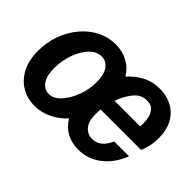

<svg xmlns="http://www.w3.org/2000/svg" viewBox="-96 -758 1007 1007"><g transform="rotate(45 407.0 -255.0)"><path d="M216 10Q162 10 118.5 -16Q75 -42 50 -90.5Q25 -139 25 -207Q25 -271 45.5 -327.5Q66 -384 102.5 -427.5Q139 -471 187 -495.5Q235 -520 290 -520Q341 -520 381 -498Q421 -476 445 -436Q477 -473 520.5 -496Q564 -519 619 -519Q669 -519 709.5 -497.5Q750 -476 773.5 -434Q797 -392 797 -331Q797 -300 790.5 -270.5Q784 -241 774 -222H475Q473 -204 473 -188Q473 -133 495.5 -107Q518 -81 553 -81Q612 -81 644 -154H754Q723 -75 666.5 -32.5Q610 10 541 10Q440 10 391 -72Q356 -34 311 -12Q266 10 216 10ZM614 -428Q570 -428 540.5 -391Q511 -354 494 -306H684Q687 -335 682 -363.5Q677 -392 661 -410Q645 -428 614 -428ZM225 -87Q259 -87 289.5 -119.5Q320 -152 339.5 -203Q359 -254 359 -310Q359 -364 338 -393.5Q317 -423 283 -423Q246 -423 215.5 -391.5Q185 -360 167 -309Q149 -258 149 -202Q149 -147 170 -117Q191 -87 225 -87Z"/></g></svg>

Font: Instrument Sans SemiCondensed SemiBold Italic
Style: Regular
Weight: 600
Width: 4
Italic angle: -13°
Designer: Rodrigo Fuenzalida
Foundry: fragTYPE
Version: Version 1.000; ttfautohint (v1.8.4.7-5d5b);gftools[0.9.28]